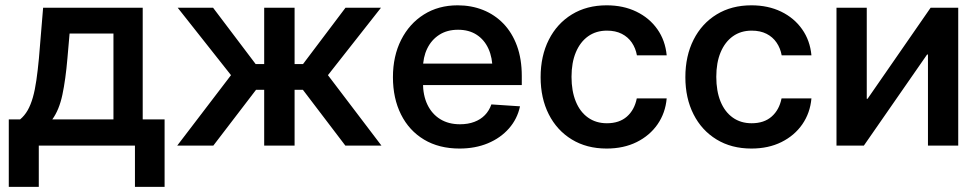

<svg xmlns="http://www.w3.org/2000/svg" viewBox="-20 -559 3760 737"><path d="M13.7 158.2V-100.6H57.1Q74.2 -114.7 86.2 -135.7Q98.1 -156.7 106.2 -185.3Q114.3 -213.9 119.6 -251Q125 -288.1 129.4 -335L145.5 -529.3H527.8V-100.6H611.8V158.2H498V0H128.9V158.2ZM180.7 -100.6H415.5V-430.2H247.1L238.8 -335Q231.9 -253.9 219.5 -195.3Q207 -136.7 180.7 -100.6Z M660.2 0 866.7 -270.5 662.1 -529.3H797.9L961.4 -313H994.1V-529.3H1110.8V-313H1143.1L1306.2 -529.3H1442.4L1238.8 -270.5L1444.3 0H1305.7L1142.6 -214.4H1110.8V0H994.1V-214.4H962.9L798.8 0Z M1744.1 11.2Q1665 11.2 1607.7 -23.2Q1550.3 -57.6 1519.3 -119.6Q1488.3 -181.6 1488.3 -262.7Q1488.3 -343.8 1519.8 -406Q1551.3 -468.3 1607.2 -503.4Q1663.1 -538.6 1736.8 -538.6Q1789.1 -538.6 1834 -520.8Q1878.9 -502.9 1912.4 -468.3Q1945.8 -433.6 1964.4 -383.1Q1982.9 -332.5 1982.9 -267.1V-232.4H1541.5V-314.9H1923.8L1870.6 -291Q1870.6 -337.4 1855 -371.8Q1839.4 -406.2 1809.8 -425.5Q1780.3 -444.8 1738.3 -444.8Q1696.3 -444.8 1666.3 -425.5Q1636.2 -406.2 1619.9 -372.6Q1603.5 -338.9 1603.5 -295.4V-242.2Q1603.5 -192.9 1620.8 -157Q1638.2 -121.1 1669.9 -101.6Q1701.7 -82 1745.6 -82Q1776.4 -82 1800.5 -91.1Q1824.7 -100.1 1841.3 -117.2Q1857.9 -134.3 1866.2 -158.2L1976.1 -150.9Q1965.8 -102.5 1933.6 -65.9Q1901.4 -29.3 1852.8 -9Q1804.2 11.2 1744.1 11.2Z M2308.6 11.2Q2231.9 11.2 2174.8 -23.7Q2117.7 -58.6 2086.4 -120.4Q2055.2 -182.1 2055.2 -262.7Q2055.2 -344.2 2086.7 -406.5Q2118.2 -468.8 2175.3 -503.7Q2232.4 -538.6 2308.6 -538.6Q2372.6 -538.6 2422.6 -514.4Q2472.7 -490.2 2503.2 -447Q2533.7 -403.8 2539.1 -346.7H2424.8Q2419.9 -374 2405.3 -395.5Q2390.6 -417 2366.7 -429.2Q2342.8 -441.4 2309.6 -441.4Q2268.1 -441.4 2237.5 -419.7Q2207 -397.9 2190.4 -358.2Q2173.8 -318.4 2173.8 -264.2Q2173.8 -209.5 2190.2 -169.4Q2206.5 -129.4 2237.1 -107.7Q2267.6 -85.9 2309.6 -85.9Q2357.4 -85.9 2386.5 -111.6Q2415.5 -137.2 2424.3 -181.2H2539.1Q2534.2 -125.5 2504.2 -82Q2474.1 -38.6 2424.1 -13.7Q2374 11.2 2308.6 11.2Z M2864.3 11.2Q2787.6 11.2 2730.5 -23.7Q2673.3 -58.6 2642.1 -120.4Q2610.8 -182.1 2610.8 -262.7Q2610.8 -344.2 2642.3 -406.5Q2673.8 -468.8 2731 -503.7Q2788.1 -538.6 2864.3 -538.6Q2928.2 -538.6 2978.3 -514.4Q3028.3 -490.2 3058.8 -447Q3089.4 -403.8 3094.7 -346.7H2980.5Q2975.6 -374 2960.9 -395.5Q2946.3 -417 2922.4 -429.2Q2898.4 -441.4 2865.2 -441.4Q2823.7 -441.4 2793.2 -419.7Q2762.7 -397.9 2746.1 -358.2Q2729.5 -318.4 2729.5 -264.2Q2729.5 -209.5 2745.8 -169.4Q2762.2 -129.4 2792.7 -107.7Q2823.2 -85.9 2865.2 -85.9Q2913.1 -85.9 2942.1 -111.6Q2971.2 -137.2 2980 -181.2H3094.7Q3089.8 -125.5 3059.8 -82Q3029.8 -38.6 2979.7 -13.7Q2929.7 11.2 2864.3 11.2Z M3658.2 0H3542V-349.6H3538.6L3295.9 0H3190.9V-529.3H3307.1V-179.7H3310.1L3552.2 -529.3H3658.2Z"/></svg>

Font: Inter Cardless Tabular Medium
Style: Regular
Weight: 500
Designer: Rasmus Andersson
Foundry: rsms
Version: Version 4.000;git-4fc901f